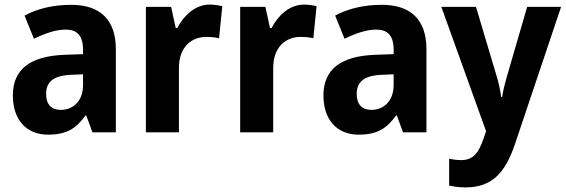

<svg xmlns="http://www.w3.org/2000/svg" viewBox="-20 -577 2467 837"><path d="M291 -556C211 -556 142 -539 87 -509L128 -408C177 -432 224 -448 266 -448C315 -448 342 -423 342 -360V-341L259 -338C112 -332 36 -275 36 -161C36 -55 95 10 189 10C270 10 311 -16 353 -74H356L383 0H485V-363C485 -491 416 -556 291 -556ZM292 -251 342 -253V-206C342 -138 300 -98 245 -98C206 -98 181 -120 181 -167C181 -219 211 -248 292 -251Z M894 -557C832 -557 781 -510 753 -455H746L726 -547H616V0H760V-278C759 -374 817 -416 878 -416C903 -416 921 -414 935 -410L949 -550C933 -554 912 -557 894 -557Z M1305 -557C1243 -557 1192 -510 1164 -455H1157L1137 -547H1027V0H1171V-278C1170 -374 1228 -416 1289 -416C1314 -416 1332 -414 1346 -410L1360 -550C1344 -554 1323 -557 1305 -557Z M1645 -556C1565 -556 1496 -539 1441 -509L1482 -408C1531 -432 1578 -448 1620 -448C1669 -448 1696 -423 1696 -360V-341L1613 -338C1466 -332 1390 -275 1390 -161C1390 -55 1449 10 1543 10C1624 10 1665 -16 1707 -74H1710L1737 0H1839V-363C1839 -491 1770 -556 1645 -556ZM1646 -251 1696 -253V-206C1696 -138 1654 -98 1599 -98C1560 -98 1535 -120 1535 -167C1535 -219 1565 -248 1646 -251Z M1904 -547 2099 -5 2088 27C2067 88 2044 121 1990 121C1971 121 1952 118 1938 115V232C1957 236 1980 240 2009 240C2124 240 2182 178 2225 51L2426 -547H2278L2192 -251C2182 -217 2173 -182 2169 -154H2165C2161 -184 2153 -220 2143 -252L2055 -547Z"/></svg>

Font: Noto Sans Georgian SemiCondensed Bold
Style: Regular
Weight: 700
Width: 4
Designer: Monotype Design Team, Akaki Razmadze
Foundry: Google LLC
Version: Version 2.005